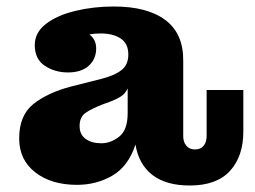

<svg xmlns="http://www.w3.org/2000/svg" viewBox="-20 -558 784 591"><path d="M217 11Q138 11 88.5 -27.5Q39 -66 39 -132Q39 -203 83 -238Q127 -273 200 -292L295 -316Q336 -327 355.5 -343.5Q375 -360 375 -390Q375 -424 351.5 -439.5Q328 -455 290 -455Q271 -455 255 -452Q277 -436 276 -406Q275 -375 252.5 -355Q230 -335 189 -335Q149 -335 118 -355.5Q87 -376 87 -419Q87 -458 121.5 -484.5Q156 -511 212 -524.5Q268 -538 330 -538Q434 -538 489.5 -496Q545 -454 544 -370V-139Q544 -121 553.5 -109.5Q563 -98 580 -98Q598 -98 607 -109.5Q616 -121 616 -139V-281H729V-153Q729 -77 688 -32Q647 13 564 13Q491 13 449 -19.5Q407 -52 397 -113Q375 -46 326 -17.5Q277 11 217 11ZM225 -170Q225 -144 243.5 -130.5Q262 -117 292 -117Q321 -117 347 -137.5Q373 -158 373 -210V-286Q366 -270 352 -261Q338 -252 316 -244L297 -237Q263 -224 244 -211Q225 -198 225 -170Z"/></svg>

Font: Montagu Slab 16pt
Style: Bold
Weight: 700
Designer: Florian Karsten
Foundry: Florian Karsten
Version: Version 1.000; ttfautohint (v1.8.3)